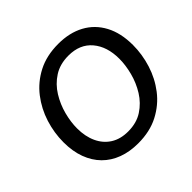

<svg xmlns="http://www.w3.org/2000/svg" viewBox="-176 -901 1100 1100"><g transform="rotate(-45 374.0 -351.0)"><path d="M353.5 12.2Q285.2 12.2 230.2 -8.3Q175.3 -28.8 136.2 -68.1Q97.2 -107.4 75.9 -164.6Q54.7 -221.7 54.7 -294.9Q54.7 -371.1 78.1 -445.6Q101.6 -520 148.7 -581.1Q195.8 -642.1 266.6 -678.7Q337.4 -715.3 432.1 -715.3Q522.9 -715.3 589.8 -679.2Q656.7 -643.1 693.6 -574.2Q730.5 -505.4 730.5 -407.7Q730.5 -332.5 707.3 -258.1Q684.1 -183.6 637.2 -122.6Q590.3 -61.5 519.5 -24.7Q448.7 12.2 353.5 12.2ZM360.8 -76.7Q429.2 -76.7 478.3 -108.6Q527.3 -140.6 558.6 -190.9Q589.8 -241.2 604.7 -298.6Q619.6 -356 619.6 -407.2Q619.6 -506.3 568.8 -566.4Q518.1 -626.5 425.8 -626.5Q356.9 -626.5 307.6 -594.7Q258.3 -563 227.1 -512.5Q195.8 -461.9 180.9 -404.8Q166 -347.7 166 -296.4Q166 -231 189 -181.4Q211.9 -131.8 255.4 -104.2Q298.8 -76.7 360.8 -76.7Z"/></g></svg>

Font: Schibsted Grotesk Medium
Style: Italic
Weight: 500
Italic angle: -12°
Designer: Bakken & Baeck AS, Henrik Kongsvoll
Foundry: Schibsted ASA
Version: Version 1.100;gftools[0.9.25]